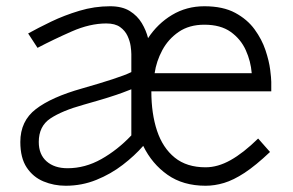

<svg xmlns="http://www.w3.org/2000/svg" viewBox="-20 -582 938 614"><path d="M190 12Q152.5 12 119.2 -1.8Q86 -15.5 65.5 -46.2Q45 -77 45 -128Q45 -195 94.8 -233.2Q144.5 -271.5 242 -299Q300 -315.5 340.5 -328.8Q381 -342 400 -351.5V-409Q400 -418.5 397.8 -434.5Q395.5 -450.5 387.8 -467.2Q380 -484 364 -495.5Q348 -507 320 -507Q267.5 -507 209.5 -481.5Q151.5 -456 100 -429L70 -475Q101.5 -492.5 143.5 -512.8Q185.5 -533 233.8 -547.5Q282 -562 332 -562Q370.5 -562 395 -546.8Q419.5 -531.5 433.5 -508Q447.5 -484.5 453.5 -460Q484 -506.5 530.2 -534.2Q576.5 -562 633.5 -562Q693 -562 732 -541Q771 -520 794.2 -488Q817.5 -456 829 -421.5Q840.5 -387 844 -359.2Q847.5 -331.5 847.5 -320V-290H464Q464 -218.5 482.2 -163.8Q500.5 -109 538.8 -78Q577 -47 637.5 -47Q676.5 -47 717.2 -69.8Q758 -92.5 805.5 -139L843.5 -96Q797.5 -52.5 762 -29.2Q726.5 -6 696.5 3Q666.5 12 637.5 12Q565.5 12 515.8 -23Q466 -58 438 -115.5Q410.5 -84 372.5 -54.8Q334.5 -25.5 288.2 -6.8Q242 12 190 12ZM474.5 -348H785Q782 -386 766 -421.5Q750 -457 717.8 -480Q685.5 -503 633.5 -503Q585 -503 551.5 -480Q518 -457 499 -421.5Q480 -386 474.5 -348ZM196 -44Q252 -44 304 -73.2Q356 -102.5 400 -149V-296.5Q389 -292 372.2 -285.8Q355.5 -279.5 326 -270.2Q296.5 -261 247 -247Q178.5 -228 141.2 -203.2Q104 -178.5 104 -128Q104 -88 129 -66Q154 -44 196 -44Z"/></svg>

Font: Junction Light
Style: Regular
Weight: 300
Designer: Caroline Hadilaksono
Foundry: Caroline Hadilaksono, Tyler Finck, The League of Moveable Type
Version: Version 2.000; ttfautohint (v1.8.3)